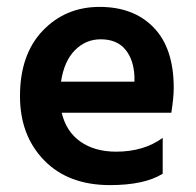

<svg xmlns="http://www.w3.org/2000/svg" viewBox="-20 -532 569 557"><path d="M452 -28Q399 5 299 5Q178 5 108 -67Q38 -139 38 -253Q38 -374 104 -443Q170 -512 269 -512Q368 -512 426 -452Q484 -392 484 -277Q484 -249 477 -205H159Q172 -150 213.5 -121Q255 -92 317 -92Q397 -92 452 -132ZM272 -418Q229 -418 197.5 -386.5Q166 -355 157 -295H370V-310Q368 -359 343.5 -388.5Q319 -418 272 -418Z"/></svg>

Font: Hind Siliguri SemiBold
Style: Regular
Weight: 600
Designer: Jyotish Sonowal
Foundry: Indian Type Foundry
Version: Version 1.001;PS 1.0;hotconv 1.0.86;makeotf.lib2.5.63406; tt